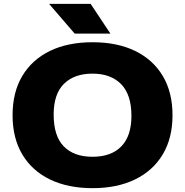

<svg xmlns="http://www.w3.org/2000/svg" viewBox="-20 -970 964 1000"><path d="M462 10Q334 10 240.5 -35.2Q147 -80.5 96.2 -165.5Q45.5 -250.5 45.5 -370Q45.5 -489.5 96.2 -574.5Q147 -659.5 240.2 -704.8Q333.5 -750 462 -750Q591 -750 684.2 -704.5Q777.5 -659 828 -574Q878.5 -489 878.5 -370Q878.5 -251 827.8 -166Q777 -81 683.5 -35.5Q590 10 462 10ZM462 -153.5Q559 -153.5 611.8 -207.5Q664.5 -261.5 664.5 -366.5Q664.5 -477 610.8 -531.8Q557 -586.5 462 -586.5Q367 -586.5 313.2 -533.5Q259.5 -480.5 259.5 -373.5Q259.5 -261.5 312.2 -207.5Q365 -153.5 462 -153.5ZM369 -795 235.5 -950H452L555 -795Z"/></svg>

Font: Encode Sans Expanded Expanded ExtraBold
Style: Regular
Weight: 800
Width: 7
Designer: Multiple Designers
Foundry: Impallari Type
Version: Version 3.000; ttfautohint (v1.8.3) -l 8 -r 50 -G 200 -x 14 